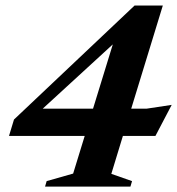

<svg xmlns="http://www.w3.org/2000/svg" viewBox="-20 -694 658 714"><path d="M480.5 -673.5H585.5L468 -290H526L618.5 -304L558 -188.5H437L394 -47.5L471 -20.5L465 0H147.5L153.5 -20.5L252 -48.5L295 -188.5H13.5L32 -249.5ZM326 -290 399.5 -529 139 -290Z"/></svg>

Font: Newsreader Text
Style: Bold Italic
Weight: 700
Italic angle: -17°
Designer: Hugues Gentile
Foundry: Production Type
Version: Version 1.001